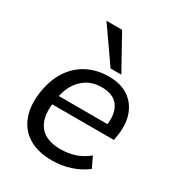

<svg xmlns="http://www.w3.org/2000/svg" viewBox="-182 -866 908 988"><g transform="rotate(30 272.5 -372.5)"><path d="M276 9Q191 9 136 -25Q81 -59 58.5 -121.5Q36 -184 49 -268Q61 -345 97 -399.5Q133 -454 189 -483Q245 -512 316 -512Q386 -512 431.5 -481.5Q477 -451 496.5 -397Q516 -343 505 -272L500 -242H116L124 -296H447L429 -282Q441 -361 411 -403.5Q381 -446 311 -446Q261 -446 224.5 -423.5Q188 -401 166 -362.5Q144 -324 138 -274L134 -249Q122 -160 160 -111.5Q198 -63 286 -63Q328 -63 369 -76Q410 -89 446 -119L476 -56Q436 -25 384 -8Q332 9 276 9ZM301 -552 160 -754H253L365 -552Z"/></g></svg>

Font: Mulish ExtraLight Medium
Style: Italic
Weight: 500
Italic angle: -9°
Version: Version 3.603